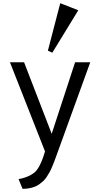

<svg xmlns="http://www.w3.org/2000/svg" viewBox="-20 -962 630 1206"><path d="M42.5 0ZM308.6 -630.9 280.8 -643.6 358.4 -941.9 471.7 -897.5ZM304.7 -121.6 451.7 -570.8H546.9L333.5 18.1Q325.2 40.5 320.3 54Q315.4 67.4 306.6 87.6Q297.9 107.9 291 120.1Q284.2 132.3 273.7 148.4Q263.2 164.6 252.7 174.3Q242.2 184.1 228 194.6Q213.9 205.1 198.2 210.9Q163.1 224.1 121.6 224.1L96.7 163.1Q159.2 151.4 194.8 123Q232.4 93.3 262.7 -11.2L42.5 -570.8H131.3Z"/></svg>

Font: Dhyana
Style: Regular
Weight: 400
Foundry: Vernon Adams
Version: Version 1.002; ttfautohint (v0.8.51-6076)